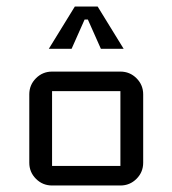

<svg xmlns="http://www.w3.org/2000/svg" viewBox="-20 -570 530 590"><path d="M420 -70Q420 -41 399.5 -20.5Q379 0 350 0H140Q111 0 90.5 -20.5Q70 -41 70 -70V-280Q70 -309 90.5 -329.5Q111 -350 140 -350H350Q379 -350 399.5 -329.5Q420 -309 420 -280ZM350 -60V-290H140V-60ZM360 -420H290L250 -510H240L200 -420H130L210 -550H280Z"/></svg>

Font: Iceland
Style: Regular
Weight: 400
Designer: Cyreal (www.cyreal.org)
Foundry: Cyreal (www.cyreal.org)
Version: Version 1.001